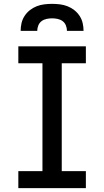

<svg xmlns="http://www.w3.org/2000/svg" viewBox="-20 -975 540 995"><path d="M75 0V-88H200V-647H75V-735H425V-647H300V-88H425V0ZM87 -815Q87 -835 91.5 -855Q96 -875 107.5 -892.5Q119 -910 135 -922.5Q151 -935 170 -942.5Q189 -950 209.5 -952.5Q230 -955 250 -955Q270 -955 290.5 -952.5Q311 -950 330 -942.5Q349 -935 365 -922.5Q381 -910 392.5 -892.5Q404 -875 408.5 -855Q413 -835 413 -815H327Q327 -829 321.5 -843Q316 -857 304.5 -865.5Q293 -874 278.5 -877Q264 -880 250 -880Q236 -880 221.5 -877Q207 -874 195.5 -865.5Q184 -857 178.5 -843Q173 -829 173 -815Z"/></svg>

Font: Iosevka Semibold
Style: Regular
Weight: 600
Monospace: yes
Designer: Belleve Invis
Foundry: Belleve Invis
Version: Version 33.2.3; ttfautohint (v1.8.4)